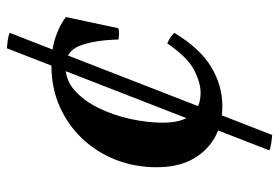

<svg xmlns="http://www.w3.org/2000/svg" viewBox="-144 -494 796 547"><g transform="rotate(-90 253.5 -220.0)"><path d="M99 150 390 -598Q401 -597 412.5 -595.5Q424 -594 434 -590L143 158Q132 157 121 155.5Q110 154 99 150ZM225 16Q147 16 99 -34.5Q51 -85 51 -170Q51 -233 72 -287Q93 -341 132 -382.5Q171 -424 224 -447.5Q277 -471 340 -471Q387 -471 421 -459.5Q455 -448 479 -430L447 -280Q431 -277 415 -280Q413 -350 397 -390.5Q381 -431 338 -431Q299 -431 269.5 -404.5Q240 -378 219.5 -336Q199 -294 188.5 -245.5Q178 -197 178 -154Q178 -99 200 -72.5Q222 -46 263 -46Q292 -46 328 -64.5Q364 -83 404 -141Q413 -137 420 -132.5Q427 -128 434 -121Q390 -48 337 -16Q284 16 225 16Z"/></g></svg>

Font: Poltawski Nowy SemiBold
Style: Italic
Weight: 600
Italic angle: -12°
Version: Version 1.001;gftools[0.9.25]